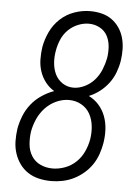

<svg xmlns="http://www.w3.org/2000/svg" viewBox="-53 -785 607 835"><g transform="rotate(5 250.0 -367.5)"><path d="M202 8Q202 8 202 8Q202 8 202 8Q174 8 148 2Q122 -4 100.5 -18Q79 -32 64 -53Q49 -74 41 -99Q33 -124 32.5 -151Q32 -178 36 -206Q41 -234 52 -262Q63 -290 82 -314Q101 -338 127 -355.5Q153 -373 181 -383Q159 -396 143 -416.5Q127 -437 118.5 -462Q110 -487 109.5 -514.5Q109 -542 113 -569Q119 -603 134.5 -636Q150 -669 177 -694Q204 -719 238.5 -731Q273 -743 307 -743Q333 -743 357.5 -737Q382 -731 401.5 -717Q421 -703 434.5 -683Q448 -663 454.5 -639.5Q461 -616 461.5 -590.5Q462 -565 458 -539Q454 -514 444.5 -488.5Q435 -463 418.5 -441Q402 -419 380 -402Q358 -385 333 -375Q359 -362 377.5 -341Q396 -320 406 -293Q416 -266 417.5 -236Q419 -206 414 -176Q410 -152 401.5 -127.5Q393 -103 378.5 -81.5Q364 -60 343.5 -42.5Q323 -25 299.5 -13.5Q276 -2 251 3Q226 8 202 8ZM263 -405Q288 -405 313 -417.5Q338 -430 355.5 -450.5Q373 -471 383 -496Q393 -521 398 -546Q402 -572 400 -597Q398 -622 387 -643Q376 -664 354 -676Q332 -688 306 -688Q282 -688 258 -678Q234 -668 215.5 -649.5Q197 -631 187 -607Q177 -583 173 -559Q168 -532 170 -505.5Q172 -479 182.5 -456.5Q193 -434 214.5 -419.5Q236 -405 263 -405Q263 -405 263 -405Q263 -405 263 -405ZM203 -47Q230 -47 257 -57Q284 -67 305 -87Q326 -107 338 -133Q350 -159 355 -186Q360 -215 357 -244.5Q354 -274 341 -298Q328 -322 303.5 -336Q279 -350 249 -350Q221 -350 193.5 -337.5Q166 -325 145.5 -303Q125 -281 113 -254Q101 -227 96 -199Q92 -171 94.5 -143Q97 -115 111 -92.5Q125 -70 149.5 -58.5Q174 -47 203 -47Z"/></g></svg>

Font: Iosevka SS04 Light Oblique
Style: Regular
Weight: 300
Italic angle: -9°
Monospace: yes
Designer: Belleve Invis
Foundry: Belleve Invis
Version: Version 19.0.0; ttfautohint (v1.8.4)